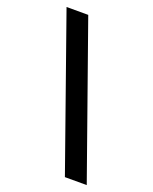

<svg xmlns="http://www.w3.org/2000/svg" viewBox="-173 -918 923 1156"><g transform="rotate(20 288.0 -340.0)"><path d="M389 143H529L187 -823H48Z"/></g></svg>

Font: Iosevka Sparkle Extrabold
Style: Regular
Weight: 800
Designer: Belleve Invis
Foundry: Belleve Invis
Version: Version 4.5.0; ttfautohint (v1.8.3)